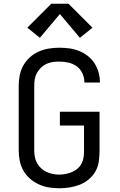

<svg xmlns="http://www.w3.org/2000/svg" viewBox="-20 -998 640 1026"><path d="M297 8Q269 8 241 3.5Q213 -1 187 -13Q161 -25 140 -43.5Q119 -62 105 -86.5Q91 -111 85.5 -139Q80 -167 80 -195V-540Q80 -568 85.5 -596Q91 -624 105 -648.5Q119 -673 140 -692Q161 -711 187 -722.5Q213 -734 241 -738.5Q269 -743 297 -743Q324 -743 350.5 -739.5Q377 -736 402 -726Q427 -716 448.5 -699.5Q470 -683 484.5 -660.5Q499 -638 506.5 -612Q514 -586 514 -560Q514 -559 514 -558Q514 -557 514 -557H431Q431 -557 431 -557.5Q431 -558 431 -558Q431 -583 420.5 -606Q410 -629 390 -643.5Q370 -658 346 -663.5Q322 -669 297 -669Q280 -669 262 -666.5Q244 -664 228 -656.5Q212 -649 199 -636.5Q186 -624 177.5 -608.5Q169 -593 166 -575.5Q163 -558 163 -540V-195Q163 -177 166 -160Q169 -143 177.5 -127.5Q186 -112 199 -99.5Q212 -87 228 -79.5Q244 -72 261 -68.5Q278 -65 296 -65Q314 -65 331.5 -68.5Q349 -72 365.5 -79Q382 -86 395.5 -98Q409 -110 417 -126Q425 -142 427 -159.5Q429 -177 429 -195V-327H300V-401H512V-195Q512 -167 508.5 -138.5Q505 -110 491.5 -85Q478 -60 456 -41Q434 -22 407.5 -11.5Q381 -1 353 3.5Q325 8 297 8ZM407 -796 300 -923 193 -796 126 -850 254 -978H346L474 -850Z"/></svg>

Font: Zed Sans Extended
Style: Regular
Weight: 400
Width: 7
Designer: Belleve Invis
Foundry: Belleve Invis
Version: Version 1.0.0; ttfautohint (v1.8.4)